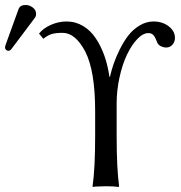

<svg xmlns="http://www.w3.org/2000/svg" viewBox="-49 -744 723 767"><path d="M331.1 -200.2V-299.8Q331.1 -460.4 292 -537.1Q252.4 -612.8 201.2 -612.8Q172.4 -612.8 156.5 -607.7Q140.6 -602.5 124 -588.9L106.9 -609.9Q124 -631.3 154.5 -644.8Q185.1 -658.2 216.8 -658.2Q252.9 -658.2 283 -640.1Q313 -622.1 333.7 -590.8Q354.5 -559.6 368.2 -520.8Q381.8 -481.9 388.2 -437H390.1Q396 -462.4 404.8 -488.5Q413.6 -514.6 429.2 -546.1Q444.8 -577.6 463.1 -601.6Q481.4 -625.5 508.1 -641.8Q534.7 -658.2 564 -658.2Q600.1 -658.2 625 -638.9Q649.9 -619.6 649.9 -592.8Q649.9 -577.1 640.1 -565.7Q630.4 -554.2 615.2 -554.2Q603.5 -554.2 592.3 -560.1Q581.1 -565.9 577.1 -579.1Q571.3 -595.2 564 -603.5Q556.6 -611.8 543.9 -611.8Q522 -611.8 499.3 -587.9Q476.6 -564 458.3 -525.6Q439.9 -487.3 428.5 -435.3Q417 -383.3 417 -331.1V-200.2Q417 -71.3 426.8 0L424.8 2.9Q408.2 0 374 0Q358.4 0 345.2 1Q332 1 327.1 2L321.8 2.9L320.8 0Q331.1 -71.3 331.1 -200.2ZM53.2 -724.1Q68.8 -724.1 82 -713.9Q95.2 -703.6 95.2 -689Q95.2 -678.7 88.9 -670.9L-2.9 -548.8Q-8.8 -541 -15.1 -541Q-21 -541 -24.9 -544.9Q-28.8 -548.8 -28.8 -554.2Q-28.8 -558.1 -26.9 -564L24.9 -707Q30.8 -724.1 53.2 -724.1Z"/></svg>

Font: Linux Biolinum
Style: Regular
Weight: 400
Designer: Philipp H. Poll
Foundry: Philipp H. Poll
Version: Version 0.6.4